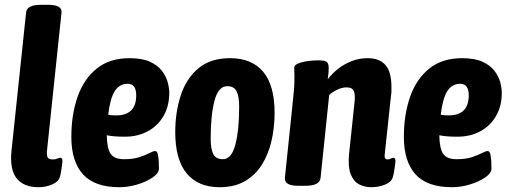

<svg xmlns="http://www.w3.org/2000/svg" viewBox="-20 -774 2133 802"><path d="M141 8Q79 8 49.5 -29Q20 -66 28 -144L89 -722Q92 -754 152 -754H180Q240 -754 237 -722L176 -142Q175 -125 179 -116.5Q183 -108 201 -108Q211 -108 219.5 -111.5Q228 -115 232 -115Q238 -115 240 -108.5Q242 -102 239 -84Q237 -70 235 -56.5Q233 -43 229 -32Q223 -14 196.5 -3Q170 8 141 8Z M479 8Q375 8 326.5 -46Q278 -100 278 -202Q278 -295 304 -369.5Q330 -444 384 -487.5Q438 -531 521 -531Q574 -531 606.5 -516Q639 -501 656.5 -478Q674 -455 680.5 -430.5Q687 -406 687 -386Q687 -331 663 -289.5Q639 -248 597 -225.5Q555 -203 502 -203Q478 -203 459.5 -204.5Q441 -206 426 -209Q427 -153 442.5 -131Q458 -109 498 -109Q536 -109 562 -117.5Q588 -126 604 -134.5Q620 -143 628 -143Q636 -143 639 -130.5Q642 -118 643 -101Q644 -84 644 -70Q644 -51 618 -33Q592 -15 554 -3.5Q516 8 479 8ZM465 -292Q549 -292 549 -376Q549 -424 513 -424Q479 -424 459.5 -393.5Q440 -363 432 -295Q440 -293 448.5 -292.5Q457 -292 465 -292Z M897 8Q808 8 760 -49.5Q712 -107 712 -222Q712 -305 735 -375.5Q758 -446 808.5 -488.5Q859 -531 941 -531Q1032 -531 1079.5 -474Q1127 -417 1127 -303Q1127 -241 1114 -185Q1101 -129 1073.5 -85.5Q1046 -42 1002.5 -17Q959 8 897 8ZM911 -109Q947 -109 963 -169.5Q979 -230 979 -329Q979 -370 968.5 -392Q958 -414 929 -414Q892 -414 876 -353.5Q860 -293 860 -195Q860 -153 870.5 -131Q881 -109 911 -109Z M1531 8Q1503 8 1480 -4Q1457 -16 1445 -46.5Q1433 -77 1438 -130L1461 -348Q1462 -354 1462 -359.5Q1462 -365 1462 -370Q1462 -390 1454.5 -399.5Q1447 -409 1427 -409Q1408 -409 1387 -398.5Q1366 -388 1355 -377L1319 -31Q1316 2 1256 2H1226Q1195 2 1182 -6.5Q1169 -15 1170 -31L1203 -349Q1206 -375 1208 -399Q1210 -423 1210 -453Q1210 -462 1209.5 -471Q1209 -480 1209 -491Q1209 -501 1221.5 -507Q1234 -513 1251.5 -516.5Q1269 -520 1285.5 -521Q1302 -522 1310 -522Q1336 -522 1344.5 -515.5Q1353 -509 1353 -490Q1353 -468 1349 -443Q1381 -484 1424.5 -507.5Q1468 -531 1515 -531Q1565 -531 1590 -502.5Q1615 -474 1615 -412Q1615 -403 1615 -393Q1615 -383 1613 -372L1587 -129Q1584 -108 1600 -108Q1605 -108 1612 -111.5Q1619 -115 1623 -115Q1629 -115 1631 -108.5Q1633 -102 1630 -84Q1628 -70 1626 -56.5Q1624 -43 1620 -32Q1614 -13 1587.5 -2.5Q1561 8 1531 8Z M1868 8Q1764 8 1715.5 -46Q1667 -100 1667 -202Q1667 -295 1693 -369.5Q1719 -444 1773 -487.5Q1827 -531 1910 -531Q1963 -531 1995.5 -516Q2028 -501 2045.5 -478Q2063 -455 2069.5 -430.5Q2076 -406 2076 -386Q2076 -331 2052 -289.5Q2028 -248 1986 -225.5Q1944 -203 1891 -203Q1867 -203 1848.5 -204.5Q1830 -206 1815 -209Q1816 -153 1831.5 -131Q1847 -109 1887 -109Q1925 -109 1951 -117.5Q1977 -126 1993 -134.5Q2009 -143 2017 -143Q2025 -143 2028 -130.5Q2031 -118 2032 -101Q2033 -84 2033 -70Q2033 -51 2007 -33Q1981 -15 1943 -3.5Q1905 8 1868 8ZM1854 -292Q1938 -292 1938 -376Q1938 -424 1902 -424Q1868 -424 1848.5 -393.5Q1829 -363 1821 -295Q1829 -293 1837.5 -292.5Q1846 -292 1854 -292Z"/></svg>

Font: Asap Condensed
Style: Bold Italic
Weight: 700
Width: 3
Italic angle: -6°
Designer: Pablo Cosgaya
Foundry: Omnibus-Type
Version: Version 3.001; ttfautohint (v1.8.4.7-5d5b)